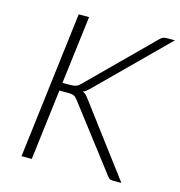

<svg xmlns="http://www.w3.org/2000/svg" viewBox="-105 -802 841 896"><g transform="rotate(15 315.0 -354.0)"><path d="M175 -380H213.5Q230.5 -380 240.5 -383.8Q250.5 -387.5 262 -399L558 -693Q566.5 -701.5 573.5 -704.5Q580.5 -707.5 590 -707.5H630.5L309.5 -389Q300 -380 292.8 -374Q285.5 -368 277 -365Q286 -362 292.5 -355.8Q299 -349.5 306 -340L561.5 0H521.5Q508.5 0 503.8 -3.5Q499 -7 494.5 -13L259.5 -320Q255 -325.5 251.2 -329.5Q247.5 -333.5 242.5 -336.2Q237.5 -339 230.5 -340.2Q223.5 -341.5 212.5 -341.5H170.5L128.5 0H79L165.5 -708.5H215.5Z"/></g></svg>

Font: Lato Light
Style: Italic
Weight: 300
Italic angle: -7°
Designer: Lukasz Dziedzic
Foundry: Lukasz Dziedzic
Version: Version 1.104; Western+Polish opensource